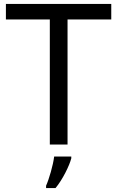

<svg xmlns="http://www.w3.org/2000/svg" viewBox="-20 -734 596 975"><path d="M323 0V-635H545V-714H10V-635H233V0ZM342 70V61H255C250 104 229 176 214 209V221H262C298 178 333 106 342 70Z"/></svg>

Font: Noto Sans Cypriot
Style: Regular
Weight: 400
Designer: Monotype Design Team
Foundry: Monotype Imaging Inc.
Version: Version 2.002